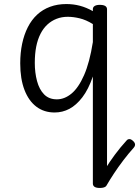

<svg xmlns="http://www.w3.org/2000/svg" viewBox="-20 -539 688 949"><path d="M507 377Q502 387 488.5 385.5Q475 384 467 375Q459 366 465 354Q481 327 501 294.5Q521 262 547.5 226Q574 190 606 155Q611 149 619 148.5Q627 148 637 157Q647 166 647.5 174.5Q648 183 641 191Q615 220 589.5 253.5Q564 287 543 319Q522 351 507 377ZM250 17Q198 17 160 -11.5Q122 -40 101 -94.5Q80 -149 80 -226Q80 -278 89.5 -323Q99 -368 117.5 -404.5Q136 -441 163.5 -466.5Q191 -492 227.5 -505.5Q264 -519 308 -519Q343 -519 375 -510.5Q407 -502 439 -484V-494Q439 -504 448 -509.5Q457 -515 473 -515Q491 -515 500 -509.5Q509 -504 509 -493V368Q509 379 500 384.5Q491 390 473 390Q456 390 447.5 384.5Q439 379 439 368V-161Q417 -97 387 -58Q357 -19 323 -1Q289 17 250 17ZM152 -228Q152 -180 163 -138.5Q174 -97 198 -72.5Q222 -48 261 -48Q299 -48 333.5 -76.5Q368 -105 395.5 -167.5Q423 -230 439 -331V-420Q405 -441 373.5 -448.5Q342 -456 315 -456Q285 -456 259.5 -446Q234 -436 214 -417.5Q194 -399 180 -371.5Q166 -344 159 -308.5Q152 -273 152 -228Z"/></svg>

Font: Playwrite GB S Light
Style: Regular
Weight: 300
Designer: Veronika Burian, José Scaglione
Foundry: TypeTogether
Version: Version 1.002